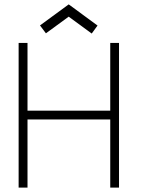

<svg xmlns="http://www.w3.org/2000/svg" viewBox="-20 -856 648 876"><path d="M483 -311H105.5V0H65V-660H105.5V-351H483V-660H523V0H483ZM189.5 -704 162.5 -740 293.5 -836 425 -739.5 398.5 -703 293.5 -780Z"/></svg>

Font: League Spartan Thin ExtraLight
Style: Regular
Weight: 250
Version: Version 2.002